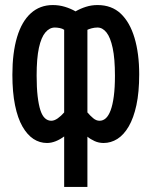

<svg xmlns="http://www.w3.org/2000/svg" viewBox="-20 -555 600 760"><path d="M234 185V-15Q218 -3 200.5 4Q183 11 166 11Q137 11 112.5 -5Q88 -21 69 -54Q50 -87 39.5 -138.5Q29 -190 29 -259Q29 -346 47.5 -408Q66 -470 102 -502.5Q138 -535 189 -535Q214 -535 237 -528Q260 -521 279 -510Q298 -521 320 -528Q342 -535 366 -535Q422 -535 458 -501Q494 -467 512.5 -405Q531 -343 531 -261Q531 -190 520 -139Q509 -88 489.5 -54.5Q470 -21 444.5 -5Q419 11 390 11Q371 11 354.5 3.5Q338 -4 326 -14V185ZM183 -77Q195 -77 208.5 -86.5Q222 -96 234 -110V-437Q227 -442 216.5 -444Q206 -446 197 -446Q176 -446 159.5 -426.5Q143 -407 134 -365.5Q125 -324 125 -256Q125 -208 129 -174Q133 -140 140 -118.5Q147 -97 158 -87Q169 -77 183 -77ZM374 -77Q388 -77 399 -87Q410 -97 418 -118.5Q426 -140 430.5 -174Q435 -208 435 -255Q435 -323 426 -365Q417 -407 401.5 -426.5Q386 -446 366 -446Q354 -446 343 -443Q332 -440 326 -437V-110Q337 -97 349 -87Q361 -77 374 -77Z"/></svg>

Font: Ubuntu Sans Mono Medium
Style: Regular
Weight: 500
Monospace: yes
Designer: Dalton Maag Ltd
Foundry: Dalton Maag Ltd
Version: Version 1.006